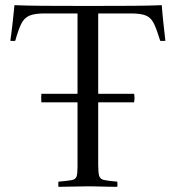

<svg xmlns="http://www.w3.org/2000/svg" viewBox="-20 -722 680 743"><path d="M499 -326H360V-86Q360 -56 363.5 -42.5Q367 -29 382.5 -25.5Q398 -22 434 -19Q435 -9 434 1Q419 1 397.5 0.5Q376 0 355 -0.5Q334 -1 320 -1Q299 -1 264 0Q229 1 206 1Q205 -9 206 -19Q242 -22 257.5 -25Q273 -28 276.5 -39.5Q280 -51 280 -77V-326H140Q139 -344 140 -359H280V-670H153Q113 -670 93 -661Q73 -652 62 -629.5Q51 -607 39 -564Q30 -563 20 -564Q25 -599 29 -635.5Q33 -672 36 -702Q83 -700 149 -699.5Q215 -699 321 -699Q429 -699 494 -699.5Q559 -700 606 -702Q608 -673 612 -636Q616 -599 620 -564Q609 -563 600 -564Q587 -607 576 -630Q565 -653 545.5 -661.5Q526 -670 486 -670H360V-359H499Q502 -344 499 -326Z"/></svg>

Font: Castoro Titling
Style: Regular
Weight: 400
Version: Version 2.04